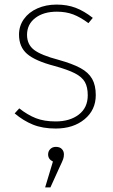

<svg xmlns="http://www.w3.org/2000/svg" viewBox="-20 -551 492 838"><path d="M385 -473 366 -450Q331 -476 299.5 -488Q268 -500 228 -500Q170 -500 134 -472.5Q98 -445 98 -399Q98 -357 128.5 -333.5Q159 -310 235 -290Q296 -273 331 -254Q366 -235 382 -207Q398 -179 398 -136Q398 -71 349 -30.5Q300 10 223 10Q166 10 124 -7Q82 -24 44 -56L64 -78Q101 -49 137 -35Q173 -21 223 -21Q285 -21 324 -51Q363 -81 363 -135Q363 -171 350.5 -193Q338 -215 307 -231Q276 -247 218 -263Q134 -285 98.5 -315.5Q63 -346 63 -400Q63 -438 84.5 -468Q106 -498 143.5 -514.5Q181 -531 227 -531Q273 -531 310 -517Q347 -503 385 -473ZM259 123Q259 134 255.5 144Q252 154 239 181L200 267H177L211 154Q190 144 190 123Q190 109 199.5 99.5Q209 90 224 90Q241 90 250 99.5Q259 109 259 123Z"/></svg>

Font: FiraGO UltraLight
Style: Regular
Weight: 200
Designer: bBox Type
Foundry: bBox Type GmbH
Version: Version 1.001